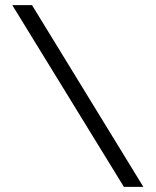

<svg xmlns="http://www.w3.org/2000/svg" viewBox="-20 -730 608 750"><path d="M105 -710 540 0H464L28 -710Z"/></svg>

Font: Raleway
Style: Regular
Weight: 400
Designer: Matt McInerney, Pablo Impallari, Rodrigo Fuenzalida
Foundry: Matt McInerney, Pablo Impallari, Rodrigo Fuenzalida
Version: Version 4.101;RELEASE